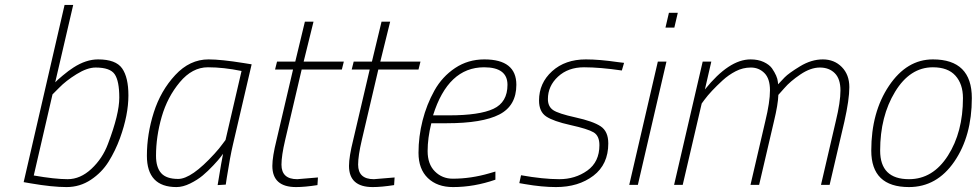

<svg xmlns="http://www.w3.org/2000/svg" viewBox="-20 -750 3963 779"><path d="M378 -509Q450 -509 475.5 -472.5Q501 -436 501 -363Q501 -284 467 -190Q448 -138 420.5 -94Q393 -50 348.5 -20.5Q304 9 250 9Q192 9 105 -6L76 -11L242 -730H277L204 -416Q210 -423 234.5 -443.5Q259 -464 278 -476Q329 -509 378 -509ZM117 -38Q203 -23 254.5 -23Q306 -23 351 -65Q396 -107 418 -166Q464 -287 464 -354Q464 -421 445.5 -448.5Q427 -476 368 -476Q334 -476 290.5 -449Q247 -422 220 -394L193 -367Z M696 9Q576 9 576 -118Q576 -206 604 -294Q632 -382 691 -445.5Q750 -509 826 -509Q877 -509 970 -494L1001 -489L925 -163Q914 -117 900 -28L896 -1L863 1Q880 -103 885 -126Q881 -121 874 -111.5Q867 -102 845.5 -79Q824 -56 802.5 -38Q781 -20 751.5 -5.5Q722 9 696 9ZM960 -462Q887 -477 823.5 -477Q760 -477 709.5 -416.5Q659 -356 636 -276Q613 -196 613 -118Q613 -71 634 -47.5Q655 -24 703 -24Q757 -24 850 -126Q871 -149 883 -166L895 -182Z M1122 -82Q1122 -23 1186 -23L1270 -30L1268 1Q1217 9 1181 9Q1085 9 1085 -77Q1085 -114 1102 -182L1169 -468H1096L1104 -500H1178L1217 -662H1252L1212 -500H1375L1367 -468H1204L1137 -182Q1122 -118 1122 -82Z M1433 -82Q1433 -23 1497 -23L1581 -30L1579 1Q1528 9 1492 9Q1396 9 1396 -77Q1396 -114 1413 -182L1480 -468H1407L1415 -500H1489L1528 -662H1563L1523 -500H1686L1678 -468H1515L1448 -182Q1433 -118 1433 -82Z M1817 -25Q1891 -25 1966 -47L1990 -54V-21Q1904 9 1818 9Q1754 9 1716 -27.5Q1678 -64 1678 -130Q1678 -196 1694.5 -261Q1711 -326 1742.5 -382.5Q1774 -439 1826.5 -474Q1879 -509 1945 -509Q2075 -509 2075 -406Q2075 -321 2006 -285.5Q1937 -250 1793 -250H1730Q1715 -190 1715 -137Q1715 -84 1744.5 -54.5Q1774 -25 1817 -25ZM1802 -282Q1925 -282 1982 -308.5Q2039 -335 2039 -406Q2039 -477 1944 -477Q1798 -477 1737 -282Z M2503 -464Q2414 -477 2349.5 -477Q2285 -477 2244 -439Q2203 -401 2203 -348Q2203 -318 2224 -303.5Q2245 -289 2315.5 -273.5Q2386 -258 2417 -237.5Q2448 -217 2448 -168Q2448 -83 2387.5 -37Q2327 9 2236 9Q2179 9 2110 -3L2087 -7L2094 -39Q2184 -23 2249 -23Q2314 -23 2363 -58Q2412 -93 2412 -161Q2412 -199 2388.5 -213Q2365 -227 2295 -242.5Q2225 -258 2196 -277.5Q2167 -297 2167 -342Q2167 -413 2220 -461Q2273 -509 2357 -509Q2412 -509 2487 -498L2512 -495Z M2533 0 2649 -500H2684L2568 0ZM2680 -638 2694 -698H2730L2716 -638Z M2840 -387Q2938 -509 3025 -509Q3056 -509 3078.5 -498.5Q3101 -488 3112 -473Q3134 -441 3136 -418L3137 -408Q3147 -419 3163.5 -436Q3180 -453 3226 -481Q3272 -509 3318.5 -509Q3365 -509 3395.5 -478Q3426 -447 3426 -396.5Q3426 -346 3406 -257L3346 0H3311L3371 -258Q3390 -336 3390 -383Q3390 -430 3367 -453Q3344 -476 3306.5 -476Q3269 -476 3227.5 -448Q3186 -420 3162 -392L3138 -365Q3137 -327 3120 -257L3060 0H3025L3085 -258Q3104 -336 3104 -383.5Q3104 -431 3081.5 -453.5Q3059 -476 3026.5 -476Q2994 -476 2965 -461Q2936 -446 2912 -424Q2863 -379 2838 -345L2827 -330L2750 0H2715L2831 -500H2866Z M3765 -509Q3923 -509 3923 -352Q3923 -198 3852 -94.5Q3781 9 3668 9Q3515 9 3515 -139Q3515 -295 3587 -402Q3659 -509 3765 -509ZM3668 -23Q3765 -23 3826 -118.5Q3887 -214 3887 -352Q3887 -409 3856.5 -443Q3826 -477 3765 -477Q3672 -477 3611.5 -377.5Q3551 -278 3551 -139Q3551 -23 3668 -23Z"/></svg>

Font: Titillium Web ExtraLight
Style: Italic
Weight: 275
Italic angle: -13°
Version: Version 1.002;PS 57.000;hotconv 1.0.70;makeotf.lib2.5.55311